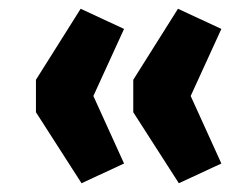

<svg xmlns="http://www.w3.org/2000/svg" viewBox="-20 -485 565 438"><path d="M166 -67 62 -229V-303L164 -465L263 -419L193 -266L263 -112ZM388 -67 284 -229V-303L386 -465L485 -419L415 -266L485 -112Z"/></svg>

Font: Nunito Sans 12pt ExtraLight ExtraBold
Style: Regular
Weight: 800
Version: Version 3.101;gftools[0.9.27]